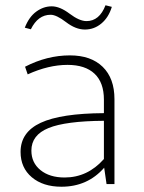

<svg xmlns="http://www.w3.org/2000/svg" viewBox="-20 -698 545 728"><path d="M97 -587 74 -593Q90 -634 117.5 -654Q145 -674 176 -674Q207 -674 244 -646Q281 -618 308 -618Q357 -618 380 -678L404 -672Q392 -632 364.5 -609Q337 -586 302 -586Q267 -586 230.5 -614Q194 -642 172 -642Q124 -642 97 -587ZM213 10Q143 10 100.5 -26Q58 -62 58 -122Q58 -197 134.5 -232.5Q211 -268 374 -269V-320Q374 -385 338.5 -418.5Q303 -452 236 -452Q164 -452 85 -416L75 -445Q158 -488 245 -488Q325 -488 369.5 -444.5Q414 -401 414 -322V0H384L375 -62Q312 10 213 10ZM99 -127Q99 -81 133.5 -53Q168 -25 225 -25Q312 -25 374 -95V-240Q229 -239 164 -212.5Q99 -186 99 -127Z"/></svg>

Font: Cantarell Light
Style: Regular
Weight: 300
Designer: Dave Crossland, Nikolaus Waxweiler, Florian Fecher, Jacques Le Bailly, Eben Sorkin, Alexei Vanyashin, Alexios Zavras, Em
Version: Version 0.303